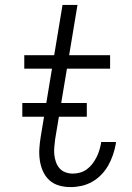

<svg xmlns="http://www.w3.org/2000/svg" viewBox="-20 -755 540 783"><path d="M268 8Q243 8 220.5 1.5Q198 -5 181.5 -20Q165 -35 155.5 -56Q146 -77 142.5 -100.5Q139 -124 140.5 -148.5Q142 -173 146 -197L192 -475H79V-530H201L235 -735H296L262 -530H429V-475H253L205 -188Q203 -172 201.5 -156Q200 -140 201.5 -124.5Q203 -109 208 -94.5Q213 -80 222.5 -69Q232 -58 246.5 -52.5Q261 -47 277 -47Q291 -47 306 -51Q321 -55 334 -64.5Q347 -74 356.5 -86.5Q366 -99 373 -112.5Q380 -126 384.5 -140.5Q389 -155 392 -170Q392 -171 392 -173Q392 -175 393 -176H453Q453 -174 452.5 -171.5Q452 -169 452 -167Q448 -145 440.5 -123Q433 -101 421.5 -80.5Q410 -60 393 -42.5Q376 -25 355.5 -13.5Q335 -2 312.5 3Q290 8 268 8ZM71 -279V-335H334V-279Z"/></svg>

Font: Iosevka Curly Light Oblique
Style: Regular
Weight: 300
Italic angle: -9°
Monospace: yes
Designer: Belleve Invis
Foundry: Belleve Invis
Version: Version 11.1.0; ttfautohint (v1.8.3)